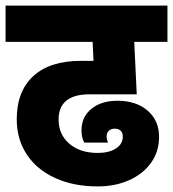

<svg xmlns="http://www.w3.org/2000/svg" viewBox="-30 -668 620 688"><path d="M30 -240Q30 -341 89.5 -395.5Q149 -450 260 -450H305L302 -518H-10V-648H570V-518H451L460 -330H290Q236 -330 208 -307.5Q180 -285 180 -240Q180 -186 218.5 -153Q257 -120 320 -120Q361 -120 385.5 -136Q410 -152 410 -178Q410 -192 402.5 -199.5Q395 -207 381 -207Q368 -207 360 -199.5Q352 -192 352 -178Q352 -170 357 -157H272Q262 -175 262 -201Q262 -249 297.5 -278Q333 -307 391 -307Q458 -307 499 -271.5Q540 -236 540 -178Q540 -125 511.5 -85Q483 -45 433 -22.5Q383 0 320 0Q234 0 168 -30Q102 -60 66 -114.5Q30 -169 30 -240Z"/></svg>

Font: Madhuban Bold
Style: Regular
Weight: 700
Designer: jaikishan Patel
Foundry: MagicType
Version: Version 1.000